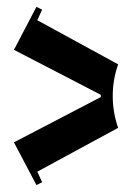

<svg xmlns="http://www.w3.org/2000/svg" viewBox="-20 -600 394 562"><path d="M86.7 -58.3 20.8 -183.3 275 -315.8V-322.5L20.8 -454.2L86.7 -580L103.3 -571.7L89.2 -540.8L325.8 -411.7Q310 -366.7 310 -319.2Q310 -270.8 325.8 -225.8L89.2 -97.5L103.3 -66.7Z"/></svg>

Font: Manufacturing Consent
Style: Regular
Weight: 400
Version: Version 3.000; ttfautohint (v1.8.4.7-5d5b)